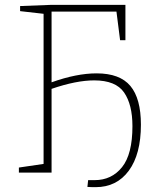

<svg xmlns="http://www.w3.org/2000/svg" viewBox="-20 -713 685 793"><path d="M562 -198Q562 -76 512 -8Q462 60 375 60Q353 60 341 59L344 31H371Q441 31 484 -22.5Q527 -76 527 -192Q527 -281 492.5 -331Q458 -381 369 -381Q295 -381 193 -346V0H58V-21L160 -36V-656L63 -667V-688L193 -693H498V-547H476L461 -665H193V-373Q296 -410 379 -410Q475 -410 518.5 -358Q562 -306 562 -198Z"/></svg>

Font: Bitter Pro ExtraLight
Style: Regular
Weight: 275
Designer: Sol Matas, and Bitter project Authors
Foundry: Sol Matas
Version: Version 1.010